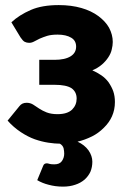

<svg xmlns="http://www.w3.org/2000/svg" viewBox="-20 -546 492 740"><path d="M160.6 83.5Q163.6 83.5 165 84Q168 85 169.9 85.4Q171.9 85.9 177.7 86.9Q180.7 87.4 189.5 87.4Q209.5 87.4 218.3 75.2Q227.5 62 227.5 46.4Q227.5 36.6 225.1 25.4Q222.2 14.6 210.9 7.8Q192.4 7.8 166 3.9Q140.6 0 113.8 -9.3Q87.9 -18.6 60.5 -36.6Q31.7 -55.7 9.3 -81.1L54.7 -136.7Q64.5 -149.9 82.5 -149.9Q96.2 -149.9 107.4 -143.1Q110.8 -141.1 118.7 -135.7Q126.5 -130.4 130.4 -127.9Q144.5 -118.7 159.7 -112.8Q177.2 -106 201.7 -106Q239.3 -106 257.8 -123.5Q275.4 -141.1 275.4 -166Q275.4 -191.4 256.3 -205.6Q235.8 -219.2 189.9 -219.2H131.3V-315.4H189.9Q230.5 -315.4 252.4 -329.1Q273.4 -342.3 273.4 -366.2Q273.4 -389.2 254.9 -400.4Q234.9 -412.6 202.1 -412.6Q177.7 -412.6 161.6 -407.7Q147.5 -403.3 132.8 -397Q114.7 -387.7 111.8 -386.2Q102.1 -380.9 92.8 -380.9Q83 -380.9 75.2 -384.8Q67.9 -388.7 59.1 -401.9L23.9 -460Q53.2 -487.8 99.1 -507.8Q142.1 -526.4 206.5 -526.4Q254.9 -526.4 293.9 -515.1Q331.5 -504.4 359.4 -483.9Q387.2 -462.9 400.4 -439Q414.6 -412.1 414.6 -384.3Q414.6 -370.6 410.6 -355Q407.7 -340.8 397.5 -325.2Q387.2 -309.6 373 -297.4Q357.9 -284.2 335.9 -274.9Q353 -267.6 371.1 -255.4Q386.7 -244.6 398.4 -229Q410.6 -210.9 416.5 -194.3Q422.9 -175.8 422.9 -152.8Q422.9 -123 411.6 -97.7Q400.9 -73.7 380.4 -53.7Q359.4 -32.7 335 -20.5Q306.2 -6.3 278.8 0Q305.7 12.2 321.3 33.7Q335.9 55.2 335.9 77.1Q335.9 98.1 328.6 115.7Q320.8 132.8 306.2 146Q290 159.7 270 166Q249 173.3 222.7 173.3Q193.4 173.3 167 166Q143.6 160.2 123.5 148.4L146.5 92.8Q149.9 83.5 160.6 83.5Z"/></svg>

Font: Lato-ExtraBold
Style: Regular
Weight: 500
Designer: Lukasz Dziedzic with Adam Twardoch and Botio Nikoltchev
Foundry: tyPoland Lukasz Dziedzic
Version: ""